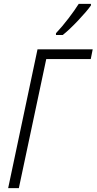

<svg xmlns="http://www.w3.org/2000/svg" viewBox="-20 -968 497 988"><path d="M22 0 173 -714H457L447 -664H218L77 0ZM268 -788H303Q337 -815 381.5 -862Q426 -909 448 -940V-948H385Q365 -916 332.5 -873.5Q300 -831 268 -797Z"/></svg>

Font: Noto Sans Display SemiCondensed Light
Style: Italic
Weight: 300
Width: 4
Italic angle: -12°
Designer: Monotype Design Team
Foundry: Monotype Imaging Inc.
Version: Version 1.900